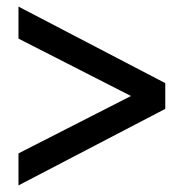

<svg xmlns="http://www.w3.org/2000/svg" viewBox="-20 -647 557 582"><path d="M481 -317 36 -85V-182L377 -356L36 -530V-627L481 -395Z"/></svg>

Font: League Gothic
Style: Regular
Weight: 400
Designer: The League of Moveable Type
Version: Version 1.560;PS 001.560;hotconv 1.0.56;makeotf.lib2.0.21325